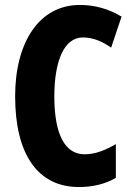

<svg xmlns="http://www.w3.org/2000/svg" viewBox="-20 -744 534 774"><path d="M314 -593C356 -593 392 -577 428 -552L470 -677C417 -709 361 -724 302 -724C137 -724 41 -572 41 -356C41 -121 133 10 298 10C354 10 404 -2 447 -27V-163C407 -140 366 -122 321 -122C242 -122 199 -202 199 -355C199 -497 238 -593 314 -593Z"/></svg>

Font: Noto Sans Khmer UI ExtraCondensed ExtraBold
Style: Regular
Weight: 800
Width: 2
Designer: Danh Hong and the Monotype Design Team
Foundry: Monotype Imaging Inc.
Version: Version 2.002